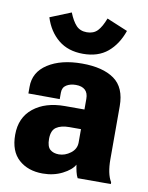

<svg xmlns="http://www.w3.org/2000/svg" viewBox="-77 -708 594 771"><g transform="rotate(10 220.0 -323.0)"><path d="M226.1 -583.5Q198.7 -583.5 182.6 -600.8Q166.5 -618.2 153.3 -651.4L67.9 -616.7Q85.4 -561 125.2 -528.3Q165 -495.6 226.1 -495.6Q287.1 -495.6 325.9 -527.8Q364.7 -560.1 384.3 -616.7L298.8 -652.3Q285.6 -617.2 269.5 -600.3Q253.4 -583.5 226.1 -583.5ZM14.6 -128.4Q14.6 -61.5 52.2 -27.8Q89.8 5.9 149.9 5.9Q194.3 5.9 230 -12.2Q265.6 -30.3 277.8 -52.7Q279.8 -38.6 283.2 -24.2Q286.6 -9.8 292 0H427.2V-7.3Q417.5 -22.9 412.8 -46.1Q408.2 -69.3 408.2 -96.7V-314Q408.2 -390.1 361.6 -423.3Q314.9 -456.5 230 -456.5Q144.5 -456.5 91.1 -422.1Q37.6 -387.7 38.1 -327.6V-300.8L166 -300.3V-326.7Q166 -348.1 181.9 -357.9Q197.8 -367.7 220.2 -367.7Q245.1 -367.7 258.1 -355.7Q271 -343.8 271 -319.8V-276.4H191.4Q111.8 -276.4 63.2 -237.5Q14.6 -198.7 14.6 -128.4ZM151.4 -135.7Q151.4 -170.4 170.7 -183.3Q189.9 -196.3 223.6 -196.3H271V-142.1Q271 -115.2 248.3 -98.1Q225.6 -81.1 200.7 -81.1Q178.2 -81.1 164.8 -92.8Q151.4 -104.5 151.4 -135.7Z"/></g></svg>

Font: Roboto Flex Super Cond Bold
Style: Regular
Weight: 700
Width: 3
Designer: Berlow after Robertson
Foundry: Google
Version: Version 3.000